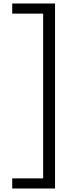

<svg xmlns="http://www.w3.org/2000/svg" viewBox="-20 -859 375 1099"><path d="M50 -839H295V220H50V162H227V-781H50Z"/></svg>

Font: LeckerliOne
Style: Regular
Weight: 400
Designer: Gesine Todt
Foundry: Gesine Todt
Version: Version 1.000